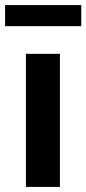

<svg xmlns="http://www.w3.org/2000/svg" viewBox="-41 -736 340 756"><path d="M279 -716H-21V-633H279ZM195 -524H61V0H195Z"/></svg>

Font: RT Raleway Bold
Style: Regular
Weight: 400
Designer: Matt McInerney, Pablo Impallari, Rodrigo Fuenzalida — Edited by Milan Moffatt in April 2016
Foundry: Matt McInerney, Pablo Impallari, Rodrigo Fuenzalida — Edited by Milan Moffatt in April 2016
Version: Version 3.001